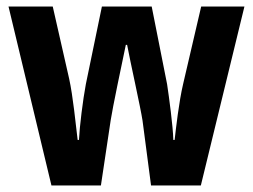

<svg xmlns="http://www.w3.org/2000/svg" viewBox="-20 -566 772 586"><path d="M415 -198 441 0H593L726 -546H594L539 -310C526 -255 517 -174 513 -139H509C508 -181 496 -269 490 -309L443 -546H291L242 -309C233 -261 223 -181 221 -139H217C211 -187 203 -272 191 -326L141 -546H6L137 0H288L318 -200C323 -234 353 -377 364 -429H368C377 -380 409 -238 415 -198Z"/></svg>

Font: Noto Sans Gujarati UI Condensed
Style: Bold
Weight: 700
Width: 3
Designer: Jelle Bosma - Monotype Design Team, Universal Thirst
Foundry: Monotype Imaging Inc.
Version: Version 2.106